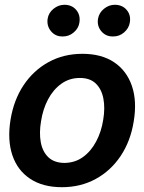

<svg xmlns="http://www.w3.org/2000/svg" viewBox="-20 -780 610 811"><path d="M241.7 10.7Q160.6 10.7 107.2 -24.9Q53.7 -60.5 32.2 -124.5Q10.7 -188.5 24.4 -273.9Q38.1 -357.9 79.8 -420.4Q121.6 -482.9 185.3 -517.8Q249 -552.7 328.1 -552.7Q408.7 -552.7 461.9 -517.1Q515.1 -481.4 537.1 -417.2Q559.1 -353 544.9 -267.6Q531.7 -184.1 489.7 -121.3Q447.8 -58.6 384 -23.9Q320.3 10.7 241.7 10.7ZM252 -91.8Q296.9 -92.3 330.6 -116.7Q364.3 -141.1 386.2 -182.4Q408.2 -223.6 416 -274.4Q424.3 -323.7 416.7 -363.5Q409.2 -403.3 384.8 -427Q360.4 -450.7 317.4 -450.7Q272.9 -450.7 238.8 -426Q204.6 -401.4 182.9 -360.1Q161.1 -318.8 153.3 -267.6Q145 -218.8 152.3 -179Q159.7 -139.2 184.3 -115.7Q209 -92.3 252 -91.8ZM244.6 -626Q214.4 -625.5 195.6 -647.9Q176.8 -670.4 181.2 -700.7Q185.1 -726.1 206.1 -742.9Q227.1 -759.8 252 -759.8Q283.7 -759.8 302 -738Q320.3 -716.3 315.4 -684.6Q312 -660.6 291.5 -643.1Q271 -625.5 244.6 -626ZM457 -626Q427.2 -625.5 408.2 -647.7Q389.2 -669.9 394 -700.7Q398.4 -726.1 419.2 -742.9Q439.9 -759.8 464.8 -759.8Q496.6 -759.8 515.1 -738Q533.7 -716.3 528.3 -684.6Q524.4 -660.6 504.2 -643.1Q483.9 -625.5 457 -626Z"/></svg>

Font: Inter Tight SemiBold
Style: Italic
Weight: 600
Italic angle: -9.39999°
Designer: Rasmus Andersson
Foundry: rsms
Version: Version 3.004